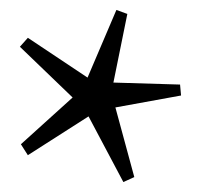

<svg xmlns="http://www.w3.org/2000/svg" viewBox="-20 -686 404 386"><path d="M250 -330 228 -320 158 -452 36 -374 22 -396 126 -490 20 -592 36 -610 156 -530 214 -666 236 -658 208 -520 342 -516 344 -494 212 -470Z"/></svg>

Font: Montaga
Style: Regular
Weight: 400
Designer: Alejandra Rodriguez
Foundry: Alejandra Rodriguez
Version: Version 1.001